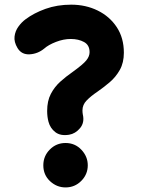

<svg xmlns="http://www.w3.org/2000/svg" viewBox="-20 -759 609 831"><path d="M55.7 -551.3Q40 -577.6 43 -601.3Q45.9 -625 59.8 -644Q73.7 -663.1 90.3 -675.3Q126.5 -702.6 177 -720.7Q227.5 -738.8 288.1 -738.8Q351.1 -738.8 402.8 -713.4Q454.6 -688 485.4 -641.4Q516.1 -594.7 516.1 -530.8Q516.1 -487.8 498.8 -456.8Q481.4 -425.8 455.1 -403.3Q428.7 -380.9 401.9 -362.3Q373 -342.8 355 -324.2Q336.9 -305.7 336.9 -281.2Q336.9 -272 338.4 -263.7Q346.7 -228.5 326.4 -204.3Q306.2 -180.2 278.8 -175.8Q241.7 -169.9 219.5 -187Q197.3 -204.1 189.9 -231.9Q184.1 -253.4 184.1 -278.8Q184.1 -322.3 200 -352.5Q215.8 -382.8 240.7 -405.3Q265.6 -427.7 292.5 -446.3Q339.4 -480 353.5 -497.6Q367.7 -515.1 367.7 -533.2Q367.7 -564 343.8 -577.1Q319.8 -590.3 286.1 -590.3Q254.9 -590.3 222.2 -577.6Q189.5 -564.9 171.4 -548.8Q143.6 -525.9 108.4 -523.9Q73.2 -522 55.7 -551.3ZM359.9 -43.5Q359.9 -4.4 331.8 23.9Q303.7 52.2 263.7 52.2Q225.6 52.2 196.5 25.1Q167.5 -2 167.5 -43.5Q167.5 -83.5 195.6 -111.8Q223.6 -140.1 263.7 -140.1Q304.7 -140.1 332.3 -110.8Q359.9 -81.5 359.9 -43.5Z"/></svg>

Font: Mikhak-FD ExtraBold
Style: Regular
Weight: 800
Designer: Amin Abedi
Version: Version 3.2